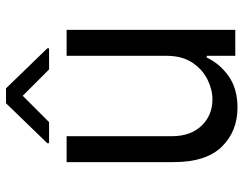

<svg xmlns="http://www.w3.org/2000/svg" viewBox="-104 -677 789 621"><g transform="rotate(-90 290.5 -366.5)"><path d="M420.5 -223V-545.5H504.3V0H420.5V-92.3H414.8Q395.6 -50.8 355.1 -21.8Q314.6 7.1 252.8 7.1Q176.1 7.1 126.4 -43.7Q76.7 -94.5 76.7 -198.9V-545.5H160.5V-204.5Q160.5 -144.9 194.1 -109.4Q227.6 -73.9 279.8 -73.9Q311.1 -73.9 343.6 -89.8Q376.1 -105.8 398.3 -138.8Q420.5 -171.9 420.5 -223ZM206 -602.3 291.2 -687.5 376.4 -602.3H444.6V-608L315.3 -741.5H267L137.8 -608V-602.3Z"/></g></svg>

Font: Inter UI
Style: Regular
Weight: 400
Designer: Rasmus Andersson
Foundry: rsms
Version: 3.2;8d6f07862